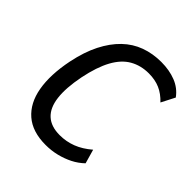

<svg xmlns="http://www.w3.org/2000/svg" viewBox="-197 -846 989 989"><g transform="rotate(45 297.0 -352.0)"><path d="M292 10Q196 10 140 -38.5Q84 -87 68.5 -175Q53 -263 77 -382Q95 -469 126.5 -531Q158 -593 200.5 -634Q243 -675 296.5 -694.5Q350 -714 412 -714Q471 -714 518 -695.5Q565 -677 594 -637L556 -563Q525 -596 489.5 -611.5Q454 -627 408 -627Q350 -627 304.5 -601Q259 -575 227.5 -517.5Q196 -460 177 -367Q158 -271 166 -206.5Q174 -142 209.5 -109.5Q245 -77 308 -77Q355 -77 398 -93.5Q441 -110 483 -146L505 -69Q478 -43 444.5 -26Q411 -9 372.5 0.5Q334 10 292 10Z"/></g></svg>

Font: Nunito Sans 10pt Condensed SemiBold
Style: Italic
Weight: 600
Width: 3
Italic angle: -9°
Designer: Vernon Adams
Foundry: Vernon Adams
Version: Version 3.101;gftools[0.9.27]